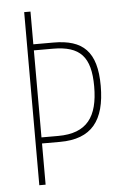

<svg xmlns="http://www.w3.org/2000/svg" viewBox="-52 -752 501 789"><g transform="rotate(-5 198.5 -357.0)"><path d="M365 -385C365 -527 308 -579 187 -579H104V-714H78V0H104V-170H178C309 -170 365 -242 365 -385ZM173 -195H104V-554H182C295 -554 338 -507 338 -385C338 -260 292 -195 173 -195Z"/></g></svg>

Font: Noto Sans Georgian ExtraCondensed Thin
Style: Regular
Weight: 100
Width: 2
Designer: Monotype Design Team, Akaki Razmadze
Foundry: Google LLC
Version: Version 2.005